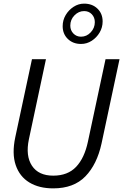

<svg xmlns="http://www.w3.org/2000/svg" viewBox="-20 -1026 678 1057"><path d="M273 11Q195 11 141.5 -21.5Q88 -54 66.5 -117Q45 -180 64 -270L156 -700H233L139 -259Q120 -168 156 -113.5Q192 -59 273 -59Q353 -59 399 -107.5Q445 -156 464 -246L561 -700H638L539 -236Q514 -121 450 -55Q386 11 273 11ZM426 -784Q382 -784 353.5 -811.5Q325 -839 325 -882Q325 -915 341.5 -943Q358 -971 385 -988.5Q412 -1006 443 -1006Q488 -1006 516.5 -978.5Q545 -951 545 -908Q545 -875 528.5 -847Q512 -819 485 -801.5Q458 -784 426 -784ZM426 -824Q457 -824 479.5 -848Q502 -872 502 -904Q502 -930 485.5 -947.5Q469 -965 443 -965Q413 -965 390 -941.5Q367 -918 367 -885Q367 -859 384 -841.5Q401 -824 426 -824Z"/></svg>

Font: Red Hat Mono
Style: Italic
Weight: 400
Italic angle: -12°
Monospace: yes
Designer: Pentagram, MCKL
Foundry: MCKL
Version: Version 1.030